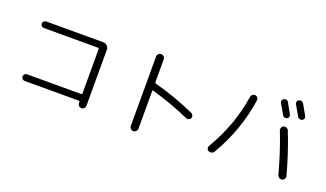

<svg xmlns="http://www.w3.org/2000/svg" viewBox="-78 -1311 3156 1861"><g transform="rotate(20 1500.0 -380.0)"><path d="M751 -127.9Q759.8 -127.9 759.8 -136.7V-595.7Q759.8 -604.5 751 -605.5H191.4Q177.7 -605.5 167.5 -615.2Q157.2 -625 157.2 -639.2Q157.2 -653.3 167 -663.1Q176.8 -672.9 191.4 -672.9H780.3Q803.7 -672.9 820.3 -656.2Q836.9 -639.6 836.9 -617.2V-38.1Q836.9 -22.5 825.7 -11.2Q814.5 0 798.3 0Q782.2 0 771 -11.2Q759.8 -22.5 759.8 -38.1V-51.8Q759.8 -59.6 752 -59.6H191.4Q177.7 -59.6 167.5 -69.8Q157.2 -80.1 157.2 -94.2Q157.2 -108.4 167 -118.2Q176.8 -127.9 191.4 -127.9Z M1347.7 37.1Q1331.1 37.1 1319.3 25.4Q1307.6 13.7 1307.6 -2V-717.8Q1307.6 -733.4 1319.3 -745.1Q1331.1 -756.8 1347.7 -756.8Q1363.3 -756.8 1375 -745.6Q1386.7 -734.4 1386.7 -717.8V-482.4Q1386.7 -473.6 1394.5 -470.7Q1607.4 -414.1 1814.5 -321.3Q1828.1 -315.4 1833.5 -301.3Q1838.9 -287.1 1833 -273.4Q1827.1 -260.7 1813 -255.4Q1798.8 -250 1786.1 -255.9Q1601.6 -338.9 1394.5 -397.5Q1386.7 -399.4 1386.7 -390.6V-2Q1386.7 13.7 1375 25.4Q1363.3 37.1 1347.7 37.1Z M2659.2 -603.5Q2632.8 -651.4 2599.6 -708Q2592.8 -719.7 2596.2 -732.9Q2599.6 -746.1 2612.3 -752.9Q2625 -759.8 2638.7 -756.3Q2652.3 -752.9 2659.2 -741.2L2718.8 -632.8Q2725.6 -621.1 2721.2 -608.4Q2716.8 -595.7 2705.1 -589.8Q2693.4 -584 2679.7 -587.9Q2666 -591.8 2659.2 -603.5ZM2800.8 -640.6Q2778.3 -680.7 2741.2 -745.1Q2733.4 -756.8 2736.8 -771Q2740.2 -785.2 2752.9 -792Q2765.6 -798.8 2779.8 -795.4Q2793.9 -792 2800.8 -779.3Q2820.3 -746.1 2863.3 -669.9Q2870.1 -658.2 2865.7 -644.5Q2861.3 -630.9 2848.1 -625Q2835 -619.1 2821.3 -623.5Q2807.6 -627.9 2800.8 -640.6ZM2752.9 -480.5Q2833 -279.3 2891.6 -61.5Q2895.5 -45.9 2887.2 -32.2Q2878.9 -18.6 2862.8 -14.6Q2846.7 -10.7 2833 -19.5Q2819.3 -28.3 2814.5 -44.9Q2754.9 -265.6 2679.7 -457Q2674.8 -470.7 2681.6 -485.4Q2688.5 -500 2703.1 -503.9Q2717.8 -508.8 2732.4 -502Q2747.1 -495.1 2752.9 -480.5ZM2296.9 -660.2Q2298.8 -675.8 2311.5 -686Q2324.2 -696.3 2339.8 -695.3Q2354.5 -693.4 2364.3 -681.6Q2374 -669.9 2372.1 -655.3Q2326.2 -335 2156.2 -44.9Q2148.4 -31.2 2132.3 -26.9Q2116.2 -22.5 2100.6 -29.3Q2086.9 -36.1 2083 -51.8Q2079.1 -67.4 2086.9 -80.1Q2251 -356.4 2296.9 -660.2Z"/></g></svg>

Font: Rounded Mgen+ 2m regular
Style: Regular
Weight: 400
Designer: [Source Han Sans]
Ryoko NISHIZUKA  (kana & ideographs); Paul D. Hunt (Latin, Greek & Cyrillic); Wenlong ZHANG  (bopomofo
Version: Version 1.059.20150602